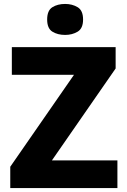

<svg xmlns="http://www.w3.org/2000/svg" viewBox="-20 -953 643 973"><path d="M575 0H32V-108L355 -574H40V-714H566V-606L243 -140H575ZM310 -933Q346 -933 373.5 -916.5Q401 -900 401 -854Q401 -809 373.5 -792.5Q346 -776 310 -776Q272 -776 245.5 -792.5Q219 -809 219 -854Q219 -900 245.5 -916.5Q272 -933 310 -933Z"/></svg>

Font: Noto Sans Syriac ExtraBold
Style: Regular
Weight: 800
Designer: Patrick Giasson and the Monotype Design Team
Foundry: Monotype Imaging Inc.
Version: Version 3.000; ttfautohint (v1.8.4.7-5d5b)